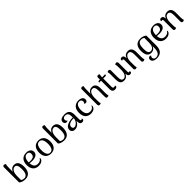

<svg xmlns="http://www.w3.org/2000/svg" viewBox="641 -3056 5612 5612"><g transform="rotate(-45 3447.5 -250.0)"><path d="M273 13C436 13 502 -110 502 -276C502 -450 435 -523 327 -523C245 -523 185 -471 161 -402L162 -551C162 -587 164 -662 176 -710C167 -718 147 -731 120 -731C92 -731 71 -713 71 -681V-54C118 -5 202 13 273 13ZM268 -29C226 -29 180 -45 161 -65V-236C161 -342 202 -471 310 -471C373 -471 406 -412 406 -277C406 -158 385 -32 268 -29Z M996 -132C975 -78 919 -47 847 -47C759 -47 693 -93 684 -231C719 -227 754 -225 790 -225C928 -225 1015 -277 1015 -377C1015 -473 936 -523 828 -523C671 -523 586 -419 586 -253C586 -80 678 13 824 13C910 13 979 -19 1004 -81C1018 -114 1009 -127 996 -132ZM824 -485C870 -485 918 -465 918 -390C918 -287 838 -264 750 -264C727 -264 704 -266 683 -268C684 -409 739 -485 824 -485Z M1333 13C1480 13 1565 -86 1565 -254C1565 -423 1480 -523 1333 -523C1186 -523 1100 -423 1100 -254C1100 -86 1186 13 1333 13ZM1333 -25C1244 -25 1197 -106 1197 -254C1197 -404 1244 -485 1333 -485C1421 -485 1468 -404 1468 -254C1468 -106 1421 -25 1333 -25Z M1881 13C2044 13 2110 -110 2110 -276C2110 -450 2043 -523 1935 -523C1853 -523 1793 -471 1769 -402L1770 -551C1770 -587 1772 -662 1784 -710C1775 -718 1755 -731 1728 -731C1700 -731 1679 -713 1679 -681V-54C1726 -5 1810 13 1881 13ZM1876 -29C1834 -29 1788 -45 1769 -65V-236C1769 -342 1810 -471 1918 -471C1981 -471 2014 -412 2014 -277C2014 -158 1993 -32 1876 -29Z M2685 -79C2677 -66 2663 -60 2653 -60C2630 -60 2618 -77 2618 -113V-307C2618 -456 2554 -523 2414 -523C2294 -523 2218 -481 2218 -402C2218 -356 2248 -313 2298 -313C2317 -313 2338 -319 2351 -334C2320 -346 2309 -379 2309 -405C2309 -466 2359 -485 2406 -485C2493 -485 2525 -427 2525 -312V-287C2477 -289 2418 -284 2362 -269C2269 -243 2195 -190 2195 -105C2195 -34 2243 11 2321 11C2413 11 2489 -49 2530 -139V-122C2530 -29 2562 10 2622 10C2664 10 2696 -14 2696 -45C2696 -55 2693 -67 2685 -79ZM2364 -51C2313 -49 2294 -86 2294 -125C2294 -175 2327 -211 2381 -232C2420 -249 2482 -255 2528 -253C2526 -147 2437 -54 2364 -51Z M2983 13C3073 13 3142 -25 3164 -96C3174 -130 3166 -144 3153 -150C3137 -83 3079 -47 3008 -47C2915 -47 2844 -106 2844 -267C2844 -410 2900 -485 2981 -485C3031 -485 3072 -462 3072 -403C3072 -371 3062 -347 3040 -337C3052 -322 3072 -316 3091 -316C3133 -316 3163 -348 3163 -396C3163 -468 3103 -523 2990 -523C2834 -523 2747 -420 2747 -253C2747 -80 2835 13 2983 13Z M3702 -120V-316C3702 -452 3651 -523 3542 -523C3466 -523 3408 -482 3380 -410V-538C3381 -617 3383 -669 3396 -710C3387 -718 3363 -732 3335 -730C3309 -729 3290 -713 3291 -681V-42C3291 -8 3314 12 3344 12C3369 12 3387 0 3396 -8C3380 -49 3380 -85 3380 -240C3380 -409 3450 -475 3514 -475C3588 -475 3612 -415 3612 -304L3613 -38C3613 -7 3634 12 3665 12C3688 12 3704 2 3716 -9C3705 -41 3702 -86 3702 -120Z M3992 -509H3959C3961 -559 3964 -593 3972 -622C3964 -629 3947 -642 3921 -642C3890 -642 3868 -624 3868 -593V-509H3820C3806 -509 3795 -501 3794 -485L3793 -460C3806 -462 3840 -463 3853 -463H3868V-106C3868 -33 3907 11 3973 11C4026 11 4063 -11 4063 -44C4063 -54 4060 -66 4051 -78C4045 -65 4023 -59 4006 -59C3974 -59 3958 -78 3958 -113L3959 -427V-463H4058C4071 -463 4082 -472 4083 -488L4084 -512C4074 -511 4002 -509 3992 -509Z M4653 -73C4646 -61 4634 -59 4626 -59C4607 -59 4599 -73 4599 -110L4598 -469C4598 -503 4575 -523 4546 -523C4520 -523 4502 -510 4494 -503C4509 -461 4509 -426 4509 -271C4509 -101 4441 -34 4378 -34C4307 -34 4284 -84 4284 -207V-473C4284 -505 4262 -523 4232 -523C4208 -523 4192 -512 4180 -502C4191 -470 4194 -425 4194 -391V-195C4194 -42 4244 14 4351 14C4431 14 4490 -31 4518 -110V-97C4518 -25 4548 10 4601 10C4641 10 4664 -10 4664 -40C4664 -51 4661 -62 4653 -73Z M5190 -120V-316C5190 -452 5139 -523 5029 -523C4947 -523 4887 -478 4859 -400V-414C4859 -486 4829 -522 4776 -522C4736 -522 4712 -501 4712 -471C4712 -459 4716 -449 4724 -438C4730 -450 4743 -452 4750 -452C4769 -452 4777 -438 4778 -401V-42C4778 -8 4800 12 4831 12C4856 12 4875 0 4883 -8C4868 -49 4868 -85 4868 -240C4868 -407 4938 -472 5002 -472C5076 -472 5099 -413 5100 -304V-38C5100 -7 5123 12 5153 12C5176 12 5193 2 5205 -9C5193 -41 5191 -86 5190 -120Z M5485 231C5630 231 5737 162 5737 -45V-457C5689 -505 5608 -523 5539 -523C5353 -523 5307 -381 5307 -248C5307 -69 5376 3 5484 3C5566 3 5623 -39 5647 -111V-41C5647 110 5597 196 5488 196C5432 196 5395 168 5395 115C5395 90 5404 68 5423 53C5415 42 5400 36 5379 36C5341 36 5311 66 5311 112C5311 195 5392 231 5485 231ZM5509 -44C5436 -44 5403 -99 5403 -239C5403 -366 5423 -485 5539 -485C5584 -485 5625 -473 5647 -450L5646 -248C5646 -146 5609 -44 5509 -44Z M6256 -132C6235 -78 6179 -47 6107 -47C6019 -47 5953 -93 5944 -231C5979 -227 6014 -225 6050 -225C6188 -225 6275 -277 6275 -377C6275 -473 6196 -523 6088 -523C5931 -523 5846 -419 5846 -253C5846 -80 5938 13 6084 13C6170 13 6239 -19 6264 -81C6278 -114 6269 -127 6256 -132ZM6084 -485C6130 -485 6178 -465 6178 -390C6178 -287 6098 -264 6010 -264C5987 -264 5964 -266 5943 -268C5944 -409 5999 -485 6084 -485Z M6820 -120V-316C6820 -452 6769 -523 6659 -523C6577 -523 6517 -478 6489 -400V-414C6489 -486 6459 -522 6406 -522C6366 -522 6342 -501 6342 -471C6342 -459 6346 -449 6354 -438C6360 -450 6373 -452 6380 -452C6399 -452 6407 -438 6408 -401V-42C6408 -8 6430 12 6461 12C6486 12 6505 0 6513 -8C6498 -49 6498 -85 6498 -240C6498 -407 6568 -472 6632 -472C6706 -472 6729 -413 6730 -304V-38C6730 -7 6753 12 6783 12C6806 12 6823 2 6835 -9C6823 -41 6821 -86 6820 -120Z"/></g></svg>

Font: Arima Koshi Medium
Style: Regular
Weight: 500
Designer: Joana Correia and Natanael Gama
Foundry: NDISCOVER
Version: Version 1.019;PS 001.019;hotconv 1.0.88;makeotf.lib2.5.64775